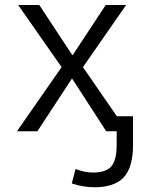

<svg xmlns="http://www.w3.org/2000/svg" viewBox="-20 -540 602 790"><path d="M277.3 -313.5H279.3L415 -519.5H499L321.3 -263.7L460.9 -61.5H527.3V56.6Q527.3 148.4 489.3 189.5Q451.2 230.5 368.2 230.5Q323.2 230.5 275.4 214.8L291 155.3Q328.1 169.9 362.3 169.9Q416 169.9 438 144.5Q460 119.1 460 56.6V0H419.9H417L277.3 -215.8H275.4L133.8 0H49.8L233.4 -263.7L54.7 -519.5H141.6Z"/></svg>

Font: Gen Shin Gothic Normal
Style: Regular
Weight: 300
Designer: [Source Han Sans]
Ryoko NISHIZUKA  (kana & ideographs); Paul D. Hunt (Latin, Greek & Cyrillic); Wenlong ZHANG  (bopomofo
Version: Version 1.002.20150607